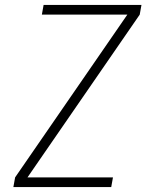

<svg xmlns="http://www.w3.org/2000/svg" viewBox="-20 -755 616 775"><path d="M34 0H429L436 -39H91L544 -696L551 -735H156L149 -696H494L41 -39Z"/></svg>

Font: Iosevka Sparkle XLtObl
Style: Regular
Weight: 200
Italic angle: -9°
Designer: Belleve Invis
Foundry: Belleve Invis
Version: Version 4.5.0; ttfautohint (v1.8.3)